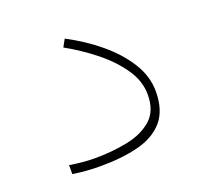

<svg xmlns="http://www.w3.org/2000/svg" viewBox="-80 -491 610 581"><g transform="rotate(-20 224.5 -201.0)"><path d="M144.5 -29.3Q198.7 -29.3 248 -39.1Q297.4 -48.8 328.6 -75.9Q359.9 -103 359.9 -155.8Q359.9 -200.2 331.5 -241Q303.2 -281.7 259.3 -316.4Q215.3 -351.1 168.5 -377L181.6 -400.9Q237.8 -371.6 284.2 -333Q330.6 -294.4 358.4 -249.8Q386.2 -205.1 386.2 -157.2Q386.2 -96.2 356.7 -62Q327.1 -27.8 274.4 -14.4Q221.7 -1 151.9 -1Q105.5 -1 63 -7.8V-36.6Q107.9 -29.3 144.5 -29.3Z"/></g></svg>

Font: Vazirmatn RD Thin
Style: Regular
Weight: 100
Designer: Saber Rastikerdar
Foundry: Saber Rastikerdar
Version: Version 32.102